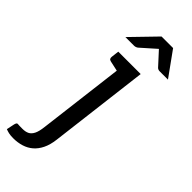

<svg xmlns="http://www.w3.org/2000/svg" viewBox="-349 -755 976 976"><g transform="rotate(45 138.5 -267.5)"><path d="M-6 182Q-27 182 -39.5 179Q-52 176 -62 172L-53 129Q-49 113 -41.5 114Q-34 115 -7 115Q14 115 28.5 108Q43 101 52.5 82.5Q62 64 66 28L132 -507H221L155 31Q150 72 136 100.5Q122 129 101 147Q80 165 52.5 173.5Q25 182 -6 182ZM162 -507 142 -429 69 -445Q60 -447 57 -452Q54 -457 55 -466L60 -507ZM33 -585 161 -717H244L339 -585H280Q268 -585 261 -592L196 -663L116 -592Q112 -589 106.5 -587Q101 -585 95 -585Z"/></g></svg>

Font: Aleo
Style: Italic
Weight: 400
Italic angle: -7°
Designer: Alessio Laiso
Foundry: Alessio Laiso
Version: Version 2.001;gftools[0.9.29]